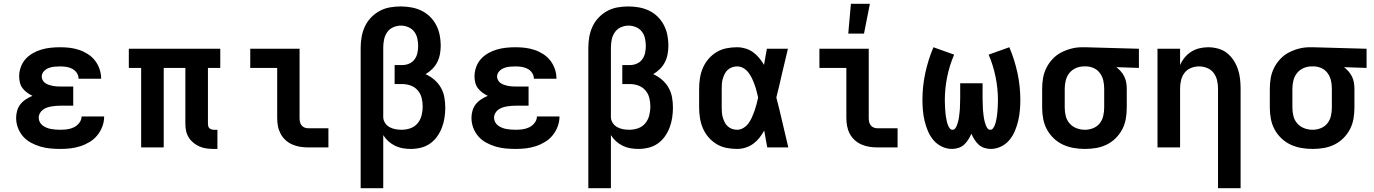

<svg xmlns="http://www.w3.org/2000/svg" viewBox="-20 -777 7240 1012"><path d="M298 8Q271 8 244.5 5.5Q218 3 192.5 -4.5Q167 -12 143 -25Q119 -38 101.5 -58Q84 -78 74.5 -103.5Q65 -129 65 -156Q65 -175 70.5 -194Q76 -213 88 -228Q100 -243 116.5 -253.5Q133 -264 151 -272Q136 -279 122.5 -289Q109 -299 99 -312Q89 -325 85 -341.5Q81 -358 81 -375Q81 -399 89.5 -423Q98 -447 114.5 -465.5Q131 -484 153 -496.5Q175 -509 199 -516Q223 -523 248 -525.5Q273 -528 297 -528Q323 -528 348 -525Q373 -522 397 -514Q421 -506 443 -492Q465 -478 480.5 -458Q496 -438 504.5 -413.5Q513 -389 513 -364V-362H394V-363Q394 -379 384.5 -393Q375 -407 360.5 -414.5Q346 -422 330 -424.5Q314 -427 297 -427Q282 -427 266.5 -425.5Q251 -424 236.5 -418.5Q222 -413 211 -401Q200 -389 200 -373Q200 -363 205.5 -353.5Q211 -344 219.5 -338.5Q228 -333 238 -329.5Q248 -326 258.5 -324Q269 -322 279.5 -321.5Q290 -321 300 -321H366V-220H300Q288 -220 275.5 -219Q263 -218 251 -216Q239 -214 227.5 -210Q216 -206 206 -198.5Q196 -191 190 -180Q184 -169 184 -157Q184 -145 189.5 -134Q195 -123 205 -115.5Q215 -108 226.5 -103.5Q238 -99 249.5 -97Q261 -95 273.5 -94Q286 -93 298 -93Q316 -93 334.5 -95.5Q353 -98 369.5 -106Q386 -114 398 -129.5Q410 -145 410 -163H529Q529 -136 519.5 -110.5Q510 -85 493 -64Q476 -43 453 -29Q430 -15 404 -6.5Q378 2 351.5 5Q325 8 298 8Z M1107 8Q1088 8 1069 5.5Q1050 3 1032.5 -4.5Q1015 -12 1000 -24Q985 -36 975 -52Q965 -68 961 -86.5Q957 -105 957 -124V-419H843V0H724V-419H659V-520H1141V-419H1076V-124Q1076 -118 1077.5 -112Q1079 -106 1083.5 -101.5Q1088 -97 1094.5 -95Q1101 -93 1107 -93H1126V8Z M1604 0Q1582 0 1561 -3.5Q1540 -7 1520.5 -15.5Q1501 -24 1485 -38.5Q1469 -53 1459 -72Q1449 -91 1445 -112Q1441 -133 1441 -155V-419H1299V-520H1559V-155Q1559 -145 1561 -135Q1563 -125 1569 -117Q1575 -109 1584.5 -105Q1594 -101 1604 -101H1711V0Z M1881 215V-525Q1881 -554 1886 -582.5Q1891 -611 1903 -637Q1915 -663 1935 -684Q1955 -705 1980.5 -719Q2006 -733 2034.5 -738Q2063 -743 2092 -743H2093Q2120 -743 2148 -738Q2176 -733 2201 -721Q2226 -709 2246 -689.5Q2266 -670 2279 -645Q2292 -620 2297.5 -592.5Q2303 -565 2303 -537Q2303 -515 2299 -492.5Q2295 -470 2285 -450Q2275 -430 2259 -414Q2243 -398 2223 -386Q2248 -375 2269 -357Q2290 -339 2303.5 -315.5Q2317 -292 2322 -265Q2327 -238 2327 -210Q2327 -184 2323 -157Q2319 -130 2309.5 -105Q2300 -80 2284.5 -58Q2269 -36 2247 -20.5Q2225 -5 2198.5 1.5Q2172 8 2146 8Q2124 8 2103 4.5Q2082 1 2062.5 -8.5Q2043 -18 2027 -32.5Q2011 -47 2000 -65V215ZM2097 -93Q2121 -93 2143.5 -101Q2166 -109 2181 -127Q2196 -145 2202 -168.5Q2208 -192 2208 -215Q2208 -238 2202.5 -260.5Q2197 -283 2182 -300.5Q2167 -318 2145 -326Q2123 -334 2100 -334H2060V-434H2100Q2119 -434 2136.5 -441.5Q2154 -449 2165 -464Q2176 -479 2180 -497.5Q2184 -516 2184 -535Q2184 -555 2179.5 -575Q2175 -595 2163 -610.5Q2151 -626 2132 -634Q2113 -642 2093 -642Q2072 -642 2052 -633Q2032 -624 2020 -606Q2008 -588 2004 -567Q2000 -546 2000 -525V-158Q2001 -141 2010.5 -127.5Q2020 -114 2034 -106.5Q2048 -99 2064.5 -96Q2081 -93 2097 -93Z M2698 8Q2671 8 2644.5 5.5Q2618 3 2592.5 -4.5Q2567 -12 2543 -25Q2519 -38 2501.5 -58Q2484 -78 2474.5 -103.5Q2465 -129 2465 -156Q2465 -175 2470.5 -194Q2476 -213 2488 -228Q2500 -243 2516.5 -253.5Q2533 -264 2551 -272Q2536 -279 2522.5 -289Q2509 -299 2499 -312Q2489 -325 2485 -341.5Q2481 -358 2481 -375Q2481 -399 2489.5 -423Q2498 -447 2514.5 -465.5Q2531 -484 2553 -496.5Q2575 -509 2599 -516Q2623 -523 2648 -525.5Q2673 -528 2697 -528Q2723 -528 2748 -525Q2773 -522 2797 -514Q2821 -506 2843 -492Q2865 -478 2880.5 -458Q2896 -438 2904.5 -413.5Q2913 -389 2913 -364V-362H2794V-363Q2794 -379 2784.5 -393Q2775 -407 2760.5 -414.5Q2746 -422 2730 -424.5Q2714 -427 2697 -427Q2682 -427 2666.5 -425.5Q2651 -424 2636.5 -418.5Q2622 -413 2611 -401Q2600 -389 2600 -373Q2600 -363 2605.5 -353.5Q2611 -344 2619.5 -338.5Q2628 -333 2638 -329.5Q2648 -326 2658.5 -324Q2669 -322 2679.5 -321.5Q2690 -321 2700 -321H2766V-220H2700Q2688 -220 2675.5 -219Q2663 -218 2651 -216Q2639 -214 2627.5 -210Q2616 -206 2606 -198.5Q2596 -191 2590 -180Q2584 -169 2584 -157Q2584 -145 2589.5 -134Q2595 -123 2605 -115.5Q2615 -108 2626.5 -103.5Q2638 -99 2649.5 -97Q2661 -95 2673.5 -94Q2686 -93 2698 -93Q2716 -93 2734.5 -95.5Q2753 -98 2769.5 -106Q2786 -114 2798 -129.5Q2810 -145 2810 -163H2929Q2929 -136 2919.5 -110.5Q2910 -85 2893 -64Q2876 -43 2853 -29Q2830 -15 2804 -6.5Q2778 2 2751.5 5Q2725 8 2698 8Z M3081 215V-525Q3081 -554 3086 -582.5Q3091 -611 3103 -637Q3115 -663 3135 -684Q3155 -705 3180.5 -719Q3206 -733 3234.5 -738Q3263 -743 3292 -743H3293Q3320 -743 3348 -738Q3376 -733 3401 -721Q3426 -709 3446 -689.5Q3466 -670 3479 -645Q3492 -620 3497.5 -592.5Q3503 -565 3503 -537Q3503 -515 3499 -492.5Q3495 -470 3485 -450Q3475 -430 3459 -414Q3443 -398 3423 -386Q3448 -375 3469 -357Q3490 -339 3503.5 -315.5Q3517 -292 3522 -265Q3527 -238 3527 -210Q3527 -184 3523 -157Q3519 -130 3509.5 -105Q3500 -80 3484.5 -58Q3469 -36 3447 -20.5Q3425 -5 3398.5 1.5Q3372 8 3346 8Q3324 8 3303 4.5Q3282 1 3262.5 -8.5Q3243 -18 3227 -32.5Q3211 -47 3200 -65V215ZM3297 -93Q3321 -93 3343.5 -101Q3366 -109 3381 -127Q3396 -145 3402 -168.5Q3408 -192 3408 -215Q3408 -238 3402.5 -260.5Q3397 -283 3382 -300.5Q3367 -318 3345 -326Q3323 -334 3300 -334H3260V-434H3300Q3319 -434 3336.5 -441.5Q3354 -449 3365 -464Q3376 -479 3380 -497.5Q3384 -516 3384 -535Q3384 -555 3379.5 -575Q3375 -595 3363 -610.5Q3351 -626 3332 -634Q3313 -642 3293 -642Q3272 -642 3252 -633Q3232 -624 3220 -606Q3208 -588 3204 -567Q3200 -546 3200 -525V-158Q3201 -141 3210.5 -127.5Q3220 -114 3234 -106.5Q3248 -99 3264.5 -96Q3281 -93 3297 -93Z M3865 8Q3837 8 3809 2.5Q3781 -3 3757 -17.5Q3733 -32 3714.5 -53.5Q3696 -75 3685 -100.5Q3674 -126 3669.5 -154Q3665 -182 3665 -210V-310Q3665 -338 3669.5 -366Q3674 -394 3685 -419.5Q3696 -445 3714.5 -466.5Q3733 -488 3757 -502.5Q3781 -517 3809 -522.5Q3837 -528 3865 -528Q3887 -528 3909 -521.5Q3931 -515 3949 -502Q3967 -489 3981.5 -471.5Q3996 -454 4007 -435Q4011 -456 4014.5 -477.5Q4018 -499 4022 -520H4133Q4117 -456 4102.5 -391.5Q4088 -327 4072 -263Q4089 -198 4104 -132Q4119 -66 4135 0H4024Q4020 -22 4016 -44.5Q4012 -67 4008 -89Q3997 -69 3983 -51Q3969 -33 3950.5 -19.5Q3932 -6 3910 1Q3888 8 3865 8ZM3865 -93Q3883 -93 3899 -103Q3915 -113 3925.5 -127.5Q3936 -142 3943.5 -159Q3951 -176 3957 -193Q3963 -210 3967.5 -227.5Q3972 -245 3976 -263Q3972 -280 3967.5 -297.5Q3963 -315 3957 -331.5Q3951 -348 3943.5 -364Q3936 -380 3925 -394.5Q3914 -409 3898.5 -418Q3883 -427 3865 -427Q3852 -427 3839 -422.5Q3826 -418 3816 -409Q3806 -400 3800 -388Q3794 -376 3790 -363Q3786 -350 3785 -336.5Q3784 -323 3784 -310V-210Q3784 -197 3785 -183.5Q3786 -170 3790 -157Q3794 -144 3800 -132Q3806 -120 3816 -111Q3826 -102 3839 -97.5Q3852 -93 3865 -93Z M4604 0Q4582 0 4561 -3.5Q4540 -7 4520.5 -15.5Q4501 -24 4485 -38.5Q4469 -53 4459 -72Q4449 -91 4445 -112Q4441 -133 4441 -155V-419H4299V-520H4559V-155Q4559 -145 4561 -135Q4563 -125 4569 -117Q4575 -109 4584.5 -105Q4594 -101 4604 -101H4711V0ZM4451 -600 4465 -757H4565L4534 -600Z M4998 8Q4970 8 4944 -4.5Q4918 -17 4900 -38.5Q4882 -60 4871 -86Q4860 -112 4853.5 -139.5Q4847 -167 4844.5 -194.5Q4842 -222 4842 -250Q4842 -322 4857 -392Q4872 -462 4900 -528L5009 -489Q4985 -433 4972.5 -372Q4960 -311 4960 -249Q4960 -241 4960.5 -232.5Q4961 -224 4961 -215.5Q4961 -207 4962 -198.5Q4963 -190 4963.5 -181.5Q4964 -173 4965.5 -164.5Q4967 -156 4968.5 -147.5Q4970 -139 4972 -131Q4974 -123 4977.5 -115Q4981 -107 4986.5 -100Q4992 -93 5000 -93Q5010 -93 5015.5 -101Q5021 -109 5024 -117.5Q5027 -126 5029.5 -134.5Q5032 -143 5033.5 -152Q5035 -161 5036 -170Q5037 -179 5038 -188Q5039 -197 5039.5 -206Q5040 -215 5040 -224Q5040 -233 5040.5 -242Q5041 -251 5041 -260V-338H5159V-260Q5159 -251 5159.5 -242Q5160 -233 5160 -224Q5160 -215 5160.5 -206Q5161 -197 5162 -188Q5163 -179 5164 -170Q5165 -161 5166.5 -152Q5168 -143 5170.5 -134.5Q5173 -126 5176 -117.5Q5179 -109 5184.5 -101Q5190 -93 5200 -93Q5208 -93 5213.5 -100Q5219 -107 5222.5 -115Q5226 -123 5228 -131Q5230 -139 5231.5 -147.5Q5233 -156 5234.5 -164.5Q5236 -173 5236.5 -181.5Q5237 -190 5238 -198.5Q5239 -207 5239 -215.5Q5239 -224 5239.5 -232.5Q5240 -241 5240 -249Q5240 -311 5227.5 -372Q5215 -433 5191 -489L5300 -528Q5328 -462 5343 -392Q5358 -322 5358 -250Q5358 -222 5355.5 -194.5Q5353 -167 5346.5 -139.5Q5340 -112 5329 -86Q5318 -60 5300 -38.5Q5282 -17 5256 -4.5Q5230 8 5202 8Q5185 8 5168 2.5Q5151 -3 5138.5 -14.5Q5126 -26 5116.5 -41Q5107 -56 5100 -72Q5093 -56 5083.5 -41Q5074 -26 5061.5 -14.5Q5049 -3 5032 2.5Q5015 8 4998 8Z M5699 8Q5669 8 5639.5 3Q5610 -2 5583 -14.5Q5556 -27 5534 -48Q5512 -69 5498 -95Q5484 -121 5478.5 -150.5Q5473 -180 5473 -210V-310Q5473 -339 5478 -367Q5483 -395 5496 -420.5Q5509 -446 5529 -467Q5549 -488 5574.5 -501Q5600 -514 5627.5 -521Q5655 -528 5684 -528H5700L5983 -520V-419L5864 -423Q5877 -413 5888 -400.5Q5899 -388 5906 -373.5Q5913 -359 5916 -342.5Q5919 -326 5919 -310V-210Q5919 -181 5914 -151.5Q5909 -122 5895.5 -96Q5882 -70 5861 -49Q5840 -28 5813.5 -15Q5787 -2 5758 3Q5729 8 5699 8ZM5699 -93Q5721 -93 5742 -101.5Q5763 -110 5776.5 -127Q5790 -144 5795 -166Q5800 -188 5800 -210V-310Q5800 -331 5795.5 -351.5Q5791 -372 5779 -389.5Q5767 -407 5748 -416.5Q5729 -426 5708 -427H5693Q5671 -427 5650.5 -418Q5630 -409 5616.5 -392Q5603 -375 5597.5 -353.5Q5592 -332 5592 -310V-210Q5592 -187 5597.5 -165Q5603 -143 5618 -126Q5633 -109 5654.5 -101Q5676 -93 5699 -93Z M6400 215V-310Q6400 -332 6395 -353.5Q6390 -375 6377 -392.5Q6364 -410 6343 -418.5Q6322 -427 6300 -427Q6278 -427 6257 -418.5Q6236 -410 6223 -392.5Q6210 -375 6205 -353.5Q6200 -332 6200 -310V0H6081V-520H6200V-434Q6209 -455 6224 -473.5Q6239 -492 6259 -504.5Q6279 -517 6302 -522.5Q6325 -528 6348 -528Q6374 -528 6400 -521Q6426 -514 6446.5 -498Q6467 -482 6481.5 -460Q6496 -438 6504.5 -413Q6513 -388 6516 -362Q6519 -336 6519 -310V215Z M6899 8Q6869 8 6839.5 3Q6810 -2 6783 -14.5Q6756 -27 6734 -48Q6712 -69 6698 -95Q6684 -121 6678.5 -150.5Q6673 -180 6673 -210V-310Q6673 -339 6678 -367Q6683 -395 6696 -420.5Q6709 -446 6729 -467Q6749 -488 6774.5 -501Q6800 -514 6827.5 -521Q6855 -528 6884 -528H6900L7183 -520V-419L7064 -423Q7077 -413 7088 -400.5Q7099 -388 7106 -373.5Q7113 -359 7116 -342.5Q7119 -326 7119 -310V-210Q7119 -181 7114 -151.5Q7109 -122 7095.5 -96Q7082 -70 7061 -49Q7040 -28 7013.5 -15Q6987 -2 6958 3Q6929 8 6899 8ZM6899 -93Q6921 -93 6942 -101.5Q6963 -110 6976.5 -127Q6990 -144 6995 -166Q7000 -188 7000 -210V-310Q7000 -331 6995.5 -351.5Q6991 -372 6979 -389.5Q6967 -407 6948 -416.5Q6929 -426 6908 -427H6893Q6871 -427 6850.5 -418Q6830 -409 6816.5 -392Q6803 -375 6797.5 -353.5Q6792 -332 6792 -310V-210Q6792 -187 6797.5 -165Q6803 -143 6818 -126Q6833 -109 6854.5 -101Q6876 -93 6899 -93Z"/></svg>

Font: Iosevka Fixed Extended
Style: Bold
Weight: 700
Width: 7
Monospace: yes
Designer: Belleve Invis
Foundry: Belleve Invis
Version: Version 24.1.1; ttfautohint (v1.8.4)